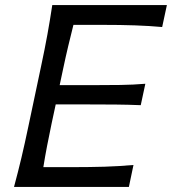

<svg xmlns="http://www.w3.org/2000/svg" viewBox="-20 -733 674 753"><path d="M35 0Q51 -59.5 64 -114.2Q77 -169 91 -236L141 -472.5Q155.5 -540.5 165.8 -597Q176 -653.5 185 -713H634.5L616 -627Q566.5 -631.5 510 -633.5Q453.5 -635.5 376 -635.5H268Q257.5 -594 247.5 -552Q237.5 -510 227.5 -462.5L214 -399H333Q402 -399 452.2 -399.8Q502.5 -400.5 550 -404.5L532 -320.5Q483 -322.5 433.2 -323Q383.5 -323.5 316 -323.5H198.5L182.5 -249Q172.5 -201.5 164.5 -160Q156.5 -118.5 150 -77.5H266.5Q332 -77.5 390.2 -79.2Q448.5 -81 503.5 -86L485.5 0Z"/></svg>

Font: Commissioner Flair
Style: Italic
Weight: 400
Italic angle: -12°
Designer: Kostas Bartsokas
Foundry: Kostas Bartsokas
Version: Version 1.000; ttfautohint (v1.8.3)